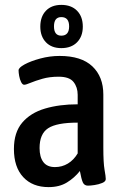

<svg xmlns="http://www.w3.org/2000/svg" viewBox="-20 -759 505 786"><path d="M179 7Q113 7 75 -34Q37 -75 37 -149Q37 -217 71 -257Q105 -297 164 -314.5Q223 -332 298 -332V-371Q298 -402 281 -423.5Q264 -445 220 -445Q183 -445 153.5 -436.5Q124 -428 105 -420Q86 -412 79 -412Q72 -412 66.5 -423Q61 -434 58.5 -448Q56 -462 56 -471Q56 -482 81 -495.5Q106 -509 145 -519.5Q184 -530 224 -530Q313 -530 358 -487.5Q403 -445 403 -372V-155Q403 -92 408 -64Q413 -36 413 -26Q413 -16 398.5 -10Q384 -4 367 -1.5Q350 1 340 1Q325 1 319 -12.5Q313 -26 307 -59Q285 -31 254 -12Q223 7 179 7ZM205 -75Q234 -75 258 -89.5Q282 -104 298 -131V-257Q212 -257 177 -234Q142 -211 142 -153Q142 -116 157.5 -95.5Q173 -75 205 -75ZM231 -562Q191 -562 168 -586Q145 -610 145 -650Q145 -691 168 -715Q191 -739 231 -739Q272 -739 295.5 -715Q319 -691 319 -650Q319 -610 295.5 -586Q272 -562 231 -562ZM231 -613Q263 -613 263 -651Q263 -689 231 -689Q201 -689 201 -651Q201 -613 231 -613Z"/></svg>

Font: Asap Condensed Medium
Style: Regular
Weight: 500
Width: 3
Designer: Pablo Cosgaya
Foundry: Omnibus-Type
Version: Version 3.001; ttfautohint (v1.8.4.7-5d5b)